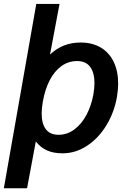

<svg xmlns="http://www.w3.org/2000/svg" viewBox="-57 -774 677 1000"><path d="M132 -753.5H253L203.5 -490Q238.5 -522.5 277.5 -537.5Q316.5 -552.5 362.5 -552.5Q424.5 -552.5 468.8 -525.8Q513 -499 535.8 -450.5Q558.5 -402 558.5 -338Q558.5 -307.5 552 -268.5Q538 -189.5 497.8 -122.5Q457.5 -55.5 397.5 -15.5Q337.5 24.5 268.5 24.5Q221 24.5 187.5 9.2Q154 -6 129.5 -37L84 206.5H-37ZM429.5 -283Q435 -316 435 -341.5Q435 -395.5 412.5 -425.8Q390 -456 345 -456Q299.5 -456 263.2 -430Q227 -404 202.2 -356.5Q177.5 -309 166 -244.5Q160 -211 160 -182.5Q160 -130 181.8 -101Q203.5 -72 248 -72Q293 -72 330.8 -100.2Q368.5 -128.5 393.8 -176.5Q419 -224.5 429.5 -283Z"/></svg>

Font: JuliaMono ExtraBold
Style: Italic
Weight: 800
Italic angle: -9°
Monospace: yes
Designer: cormullion
Foundry: corm
Version: Version 0.057; ttfautohint (v1.8.4)